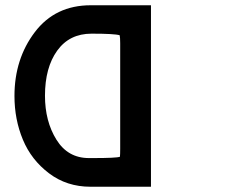

<svg xmlns="http://www.w3.org/2000/svg" viewBox="-20 -710 876 730"><path d="M35 -345Q35 -486 112.5 -588Q190 -690 325 -690H554V0H324Q234 0 166.5 -51Q99 -102 67 -179Q35 -256 35 -345ZM151 -346Q151 -249 194.5 -179Q238 -109 318 -109H332Q423 -109 436 -114Q437 -123 437 -144V-545Q437 -567 435 -576Q415 -582 328 -582Q244 -582 197.5 -517.5Q151 -453 151 -346Z"/></svg>

Font: Coval
Style: Medium
Weight: 500
Foundry: Context Ltd
Version: Version 001.000